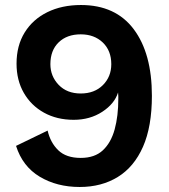

<svg xmlns="http://www.w3.org/2000/svg" viewBox="-20 -735 674 766"><path d="M298 11Q207 11 138.5 -30Q70 -71 44 -153L170 -214Q181 -166 212.5 -135.5Q244 -105 302 -105Q358 -105 390.5 -135.5Q423 -166 437.5 -219Q452 -272 452 -341Q452 -346 452 -351.5Q452 -357 451 -366Q437 -321 388 -289Q339 -257 274 -257Q207 -257 155.5 -285.5Q104 -314 75 -364.5Q46 -415 46 -481Q46 -553 78.5 -605.5Q111 -658 169 -686.5Q227 -715 303 -715Q441 -715 513.5 -618.5Q586 -522 586 -353Q586 -230 550.5 -149.5Q515 -69 450 -29Q385 11 298 11ZM302 -362Q357 -362 390.5 -395.5Q424 -429 424 -479Q424 -533 390 -565.5Q356 -598 302 -598Q247 -598 214 -566Q181 -534 181 -479Q181 -431 214 -396.5Q247 -362 302 -362Z"/></svg>

Font: Prodigy Sans SemiBold
Style: Regular
Weight: 600
Designer: Wei Huang
Foundry: Wei Huang
Version: Version 1.003; ttfautohint (v1.8.3)